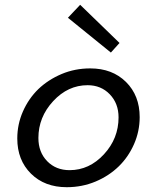

<svg xmlns="http://www.w3.org/2000/svg" viewBox="-20 -765 654 800"><path d="M52 -188Q52 -247 75.5 -300.5Q99 -354 140 -394Q181 -433 236.5 -456.5Q292 -480 356 -480Q448 -480 505 -423.5Q562 -367 562 -277Q562 -218 538.5 -164.5Q515 -111 475 -72Q434 -32 378 -8.5Q322 15 258 15Q166 15 109 -41.5Q52 -98 52 -188ZM140 -190Q140 -131 176.5 -93.5Q213 -56 270 -56Q352 -56 413 -122Q474 -188 474 -276Q474 -334 437.5 -372Q401 -410 345 -410Q263 -410 201.5 -343.5Q140 -277 140 -190ZM314 -745 478 -586 442 -546 263 -691Z"/></svg>

Font: Intel One Mono
Style: Italic
Weight: 400
Italic angle: -16°
Monospace: yes
Designer: Fred Shallcrass
Foundry: Frere-Jones Type LLC
Version: Version 1.400;hotconv 1.1.0;makeotfexe 2.6.0;FJTRelease1.4